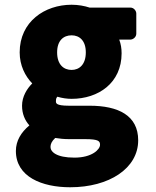

<svg xmlns="http://www.w3.org/2000/svg" viewBox="-20 -548 658 810"><path d="M193 72C193 60 198 48 213 34C231 37 250 39 273 39H340C397 39 402 48 402 63C402 82 369 117 294 117C217 117 193 92 193 72ZM47 89C47 198 157 242 276 242C441 242 563 162 563 44C563 -61 479 -102 358 -102H271C213 -102 216 -114 216 -122C216 -132 218 -135 222 -140C242 -134 263 -131 282 -131C395 -131 493 -198 493 -323C493 -344 490 -362 483 -381H530C541 -381 555 -391 555 -406V-491C555 -502 545 -516 530 -516H358C337 -523 310 -528 282 -528C169 -528 63 -457 63 -327C63 -272 86 -227 116 -196C94 -174 73 -141 73 -102C73 -68 85 -40 104 -19C69 10 47 46 47 89ZM282 -253C249 -253 221 -275 221 -327C221 -377 248 -399 282 -399C315 -399 342 -377 342 -327C342 -275 314 -253 282 -253Z"/></svg>

Font: Falling Sky
Style: Blk
Weight: 900
Designer: Paul D. Hunt
Foundry: Adobe Systems Incorporated
Version: Version 1.02